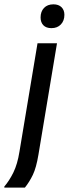

<svg xmlns="http://www.w3.org/2000/svg" viewBox="-60 -700 318 887"><path d="M-40 166.7V161.7Q-17.5 135.8 1.7 97.1Q20.8 58.3 30 0L113.3 -500H203.3L117.5 15Q107.5 75 91.7 107.9Q75.8 140.8 55 166.7ZM177.5 -570Q153.3 -570 140.4 -583.3Q127.5 -596.7 127.5 -619.2Q127.5 -646.7 143.3 -663.3Q159.2 -680 186.7 -680Q210.8 -680 224.2 -666.7Q237.5 -653.3 237.5 -631.7Q237.5 -604.2 221.2 -587.1Q205 -570 177.5 -570Z"/></svg>

Font: Familjen Grotesk
Style: Italic
Weight: 400
Italic angle: -9.46201°
Designer: Anders Wikstroem, Jonas Baeckman, Matilda Gysing, Kristian Moeller
Foundry: Familjen STHLM AB
Version: Version 2.000